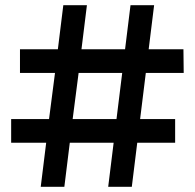

<svg xmlns="http://www.w3.org/2000/svg" viewBox="-20 -720 751 740"><path d="M542 -439H688L687 -530H553L574 -700H483L462 -530H294L315 -700H224L203 -530H57V-439H192L169 -261H23V-170H158L137 0H228L249 -170H418L397 0H488L509 -170H655V-261H520ZM260 -261 283 -439H451L429 -261Z"/></svg>

Font: Montserrat Lite SemiBold
Style: Regular
Weight: 600
Designer: Julieta Ulanovsky
Foundry: Julieta Ulanovsky
Version: Version 7.200;PS 007.200;hotconv 1.0.88;makeotf.lib2.5.64775